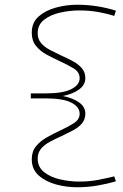

<svg xmlns="http://www.w3.org/2000/svg" viewBox="-20 -670 520 810"><path d="M305 120Q260 120 216 108Q172 96 143 70Q114 44 114 2Q114 -31 132 -53Q150 -75 177.5 -90.5Q205 -106 233 -119Q266 -134 291 -150Q316 -166 316 -190Q316 -219 281 -237Q246 -255 172 -255H110V-276H172Q246 -276 281 -294Q316 -312 316 -340Q316 -366 290.5 -381.5Q265 -397 232 -412Q204 -425 177 -439.5Q150 -454 132 -476Q114 -498 114 -532Q114 -575 143 -600.5Q172 -626 216 -638Q260 -650 305 -650Q351 -650 393 -643Q435 -636 469 -625L462 -603Q434 -612 396 -619Q358 -626 314 -626Q275 -626 234.5 -617Q194 -608 166.5 -587Q139 -566 139 -530Q139 -505 153.5 -488Q168 -471 191.5 -459Q215 -447 240 -435Q265 -424 288 -411.5Q311 -399 325.5 -382Q340 -365 340 -340Q340 -312 313.5 -292.5Q287 -273 244 -265Q287 -257 313.5 -238Q340 -219 340 -191Q340 -166 325.5 -149Q311 -132 288 -120Q265 -108 240 -96Q215 -85 191.5 -72.5Q168 -60 153.5 -43Q139 -26 139 -1Q139 35 166.5 56.5Q194 78 234.5 87Q275 96 314 96Q358 96 396 88.5Q434 81 462 74L469 95Q435 105 393 112.5Q351 120 305 120Z"/></svg>

Font: Padyakke Expanded One
Style: Regular
Weight: 400
Designer: James Puckett
Foundry: Dunwich Type Founders
Version: Version 1.500; ttfautohint (v1.8.4.7-5d5b)